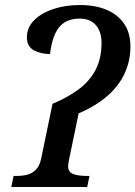

<svg xmlns="http://www.w3.org/2000/svg" viewBox="-20 -744 539 764"><path d="M25 0 34 -44H47Q70 -44 89 -49Q108 -54 123 -69Q138 -84 144 -114L189 -331Q247 -355 291 -387Q335 -419 359.5 -464.5Q384 -510 384 -573Q384 -618 361.5 -644Q339 -670 296 -670Q262 -670 238 -655.5Q214 -641 199.5 -610Q185 -579 179 -529Q142 -529 114.5 -544Q87 -559 87 -596Q87 -634 115.5 -663Q144 -692 192 -708Q240 -724 298 -724Q359 -724 404 -705Q449 -686 474 -649.5Q499 -613 499 -559Q499 -502 476 -452Q453 -402 407 -362Q361 -322 293 -293L255 -110Q254 -104 252.5 -96Q251 -88 251 -83Q251 -59 271.5 -51.5Q292 -44 323 -44H336L327 0Z"/></svg>

Font: ET Text
Style: Italic
Weight: 470
Italic angle: -12°
Designer: Monotype Design Team
Foundry: Monotype Imaging Inc.
Version: Version 2.009